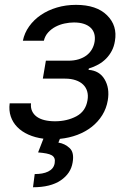

<svg xmlns="http://www.w3.org/2000/svg" viewBox="-20 -573 534 806"><path d="M20.6 -139.2H110.1Q108.3 -120.7 114.7 -106.7Q121.1 -92.7 134.2 -83.1Q147.4 -73.5 166.9 -68.7Q186.4 -63.9 210.9 -63.9Q261.4 -63.9 300.8 -84.9Q339.8 -105.8 347.3 -152Q350.9 -172.2 346.1 -189.1Q341.3 -206 329 -217.9Q316.8 -229.8 297.6 -236.3Q278.4 -242.9 253.6 -242.9H159.8L172.6 -318.2H266.3Q291.2 -318.2 310.5 -324.2Q329.9 -330.3 343.8 -340.9Q357.6 -351.6 365.9 -366.1Q374.3 -380.7 377.1 -397.7Q380 -415.8 375.9 -430.8Q371.8 -445.7 360.8 -456.3Q349.8 -467 332.2 -472.8Q314.6 -478.7 290.5 -478.7Q271.7 -478.7 251.4 -474.4Q231.2 -470.2 213.4 -460.9Q195.7 -451.7 182.4 -437.1Q169 -422.6 164.1 -402H76Q82.7 -435 102.5 -462.5Q122.2 -490.1 151.6 -510.1Q181.1 -530.2 218.8 -541.4Q256.4 -552.6 299 -552.6Q385.3 -552.6 429.3 -508.9Q473.7 -465.2 462.4 -400.6Q458.8 -377.8 449.2 -359.6Q439.6 -341.3 425.4 -326.9Q411.2 -312.5 392.8 -302.2Q374.3 -291.9 353 -285.5L351.6 -279.8Q397.4 -276.6 419 -240.1Q441.1 -203.1 432.5 -152Q426.8 -117.9 409.4 -89.8Q392 -61.8 365.6 -40.8Q339.1 -19.9 304.9 -6.9Q270.6 6 231.5 9.9L225.1 25.6Q252.5 29.8 272.7 49Q292.3 67.5 284.8 109.4Q277.3 155.5 234.7 184.3Q192.1 213.1 118.6 213.1L125.7 157.7Q142.4 157.7 156.6 155.2Q170.8 152.7 182 147.2Q193.2 141.7 200.3 133.2Q207.4 124.6 209.5 112.2Q211.6 99.8 208.6 91.8Q205.6 83.8 197.1 78.8Q188.6 73.9 174.4 71.2Q160.2 68.5 139.9 66.8L162.3 9.2Q127.1 4.6 99.1 -8Q71 -20.6 52.4 -39.8Q33.7 -58.9 25.2 -84.2Q16.7 -109.4 20.6 -139.2Z"/></svg>

Font: Inter P
Style: Italic
Weight: 400
Italic angle: -9.40001°
Designer: Rasmus Andersson
Foundry: rsms
Version: Version 3.018;git-588b23468